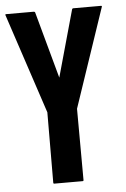

<svg xmlns="http://www.w3.org/2000/svg" viewBox="-54 -734 506 772"><g transform="rotate(-5 199.0 -348.0)"><path d="M248 0H133.3Q129.9 0 129.9 -3.9L130.9 -288.1L-2.9 -691.9Q-3.9 -695.8 0 -695.8H111.3Q116.2 -695.8 117.2 -691.9L190.9 -422.9L266.1 -691.9Q267.1 -695.8 271 -695.8H383.3Q387.2 -695.8 386.2 -691.9L251 -292L252 -3.9Q252 0 248 0Z"/></g></svg>

Font: Koulen
Style: Regular
Weight: 400
Designer: Danh Hong
Version: Version 8.00;December 21, 2023;FontCreator 13.0.0.2620 64-bi